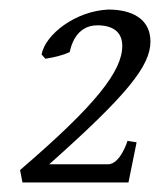

<svg xmlns="http://www.w3.org/2000/svg" viewBox="-20 -679 335 402"><path d="M207 -659C138 -656 75 -607 67 -565L75 -556C94 -559 111 -563 126 -570C128 -580 138 -626 184 -626C215 -626 236 -613 236 -583C236 -531 183 -461 22 -323L27 -297H249L266 -381L247 -384C247 -384 232 -335 206 -335H83C246 -480 295 -541 295 -592C295 -641 254 -659 207 -659Z"/></svg>

Font: Temporarium
Style: Italic
Weight: 400
Italic angle: -7°
Version: Version 1.1